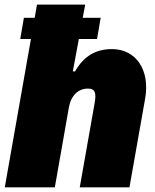

<svg xmlns="http://www.w3.org/2000/svg" viewBox="-20 -804 667 824"><path d="M460.4 -593.3C391.6 -593.3 339.4 -563.5 302.2 -497.6H292.5L318.4 -636.7H396.5L412.1 -727.5H335L345.7 -784.2H138.7L128.9 -727.5H82.5L66.9 -636.7H112.8L0.5 0H215.3L275.9 -344.7C284.7 -392.6 314.5 -423.8 357.4 -423.8C386.2 -423.8 394.5 -408.7 386.2 -361.8L322.3 0H535.6L603 -381.3C624.5 -503.9 563.5 -593.3 460.4 -593.3Z"/></svg>

Font: Decalotype Black Italic
Style: Regular
Weight: 900
Italic angle: -10°
Designer: Alfredo Marco Pradil
Foundry: Alfredo Marco Pradil
Version: Version 1.0